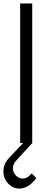

<svg xmlns="http://www.w3.org/2000/svg" viewBox="-22 -830 302 1114"><path d="M162 176 189 204Q175 220 170 225Q135 262 95 264Q57 266 28 237.5Q-1 209 -2 169Q-4 124 29 88L112 0H95V-810H165V0L70 104Q53 121 53 149Q54 173 72 190Q90 207 112 206Q134 204 148 190Q155 184 162 176Z"/></svg>

Font: Sinkin Sans 300 Light
Style: Regular
Weight: 300
Designer: Keith Bates
Foundry: K-Type
Version: Sinkin Sans (version 1.0)  by Keith Bates   •   © 2014   www